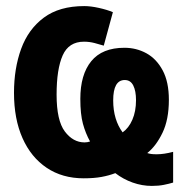

<svg xmlns="http://www.w3.org/2000/svg" viewBox="-20 -576 603 631"><path d="M479 35Q447 35 416 24Q385 13 359 -7Q338 1 313.5 5.5Q289 10 255 10Q185 10 133.5 -24.5Q82 -59 54 -122Q26 -185 26 -271Q26 -351 49.5 -415.5Q73 -480 124 -518Q175 -556 257 -556Q278 -556 305 -550Q332 -544 351 -536L321 -426Q308 -430 291 -434.5Q274 -439 256 -439Q206 -439 186 -394Q166 -349 166 -265Q166 -180 193 -144Q220 -108 258 -108Q267 -108 276 -111Q261 -138 252.5 -169.5Q244 -201 244 -251Q244 -331 280 -375Q316 -419 389 -419Q428 -419 461 -401Q494 -383 514.5 -345Q535 -307 535 -248Q535 -183 514 -139.5Q493 -96 464 -73Q470 -71 476.5 -70Q483 -69 495 -69Q507 -69 520.5 -71Q534 -73 549 -77V24Q536 28 518.5 31.5Q501 35 479 35ZM383 -141Q403 -155 415 -182.5Q427 -210 427 -247Q427 -277 418 -295Q409 -313 390 -313Q352 -313 352 -246Q352 -214 360 -187.5Q368 -161 383 -141Z"/></svg>

Font: Noto Sans Mono SemiCondensed
Style: Bold
Weight: 700
Width: 4
Designer: Monotype Design Team
Foundry: Monotype Imaging Inc.
Version: Version 2.014